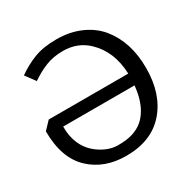

<svg xmlns="http://www.w3.org/2000/svg" viewBox="-158 -831 967 984"><g transform="rotate(-30 325.5 -339.5)"><path d="M315.4 8.8Q186.5 8.8 105 -67.4Q19.5 -147 19.5 -306.2L62.5 -351.6H533.2Q528.3 -484.9 445.8 -563.5Q387.2 -619.6 300.3 -619.6Q243.7 -619.6 198.5 -601.6Q153.3 -583.5 108.4 -552.7L65.4 -610.8Q114.7 -646 169.2 -667Q223.6 -688 301.8 -688Q379.9 -688 443.4 -660.2Q506.8 -632.3 546.4 -584Q627 -485.4 627 -331.3Q627 -177.2 545.7 -84.2Q464.4 8.8 315.4 8.8ZM530.8 -283.2H108.4Q108.4 -156.2 200.2 -94.7Q252.4 -59.6 305.2 -59.6Q357.9 -59.6 392.1 -70.6Q426.3 -81.5 450.2 -101.1Q474.1 -120.6 491.2 -149.4Q522.9 -201.7 530.8 -283.2Z"/></g></svg>

Font: Molengo
Style: Regular
Weight: 400
Designer: moyogo
Foundry: moyogo
Version: Version 0.11; ttfautohint (v0.8) -G 32 -r 16 -x